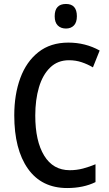

<svg xmlns="http://www.w3.org/2000/svg" viewBox="-20 -939 550 969"><path d="M328 -635Q271 -635 233 -598Q195 -561 176.5 -498Q158 -435 158 -356Q158 -227 203 -153.5Q248 -80 332 -80Q367 -80 399 -88.5Q431 -97 462 -110V-20Q401 10 319 10Q190 10 121 -87.5Q52 -185 52 -357Q52 -462 82.5 -545Q113 -628 174 -676Q235 -724 325 -724Q411 -724 483 -684L449 -599Q422 -615 392 -625Q362 -635 328 -635ZM313 -919Q368 -919 368 -857Q368 -826 353 -810.5Q338 -795 313 -795Q287 -795 271.5 -810.5Q256 -826 256 -857Q256 -919 313 -919Z"/></svg>

Font: Noto Sans Arabic UI Cn Md
Style: Regular
Weight: 500
Width: 3
Designer: Monotype Design Team, Nadine Chahine and Nizar Qandah
Foundry: Monotype Imaging Inc.
Version: Version 2.010; ttfautohint (v1.8.4.7-5d5b)